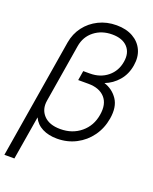

<svg xmlns="http://www.w3.org/2000/svg" viewBox="-183 -830 901 1128"><g transform="rotate(20 268.0 -266.5)"><path d="M-13.2 204.1 109.9 -543Q119.6 -600.1 152.6 -643.6Q185.5 -687 235.8 -711.9Q286.1 -736.8 347.2 -736.8Q407.2 -736.8 449.7 -712.9Q492.2 -689 511.7 -646.7Q531.2 -604.5 522 -549.8Q512.7 -492.2 478 -451.9Q443.4 -411.6 395 -393.1Q448.7 -376 479.5 -330.1Q510.3 -284.2 497.6 -208.5Q486.8 -144.5 451.4 -95.5Q416 -46.4 362.3 -18.6Q308.6 9.3 243.7 9.3Q190.9 9.3 151.9 -10.5Q112.8 -30.3 94.7 -69.3L49.3 204.1ZM243.2 -50.3Q317.9 -50.3 370.4 -93.8Q422.9 -137.2 434.6 -208.5Q446.8 -279.3 411.6 -318.1Q376.5 -356.9 307.6 -356.9H244.1L253.9 -416.5H295.4Q360.4 -416.5 405.3 -453.1Q450.2 -489.7 460 -550.3Q469.7 -607.9 437.5 -642.6Q405.3 -677.2 341.3 -677.2Q275.9 -677.2 229.5 -640.9Q183.1 -604.5 172.9 -543L113.3 -180.7Q104 -124.5 138.7 -87.4Q173.3 -50.3 243.2 -50.3Z"/></g></svg>

Font: Inter Display Light
Style: Italic
Weight: 300
Italic angle: -9.39999°
Designer: Rasmus Andersson
Foundry: rsms
Version: Version 4.000;git-a52131595